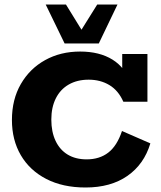

<svg xmlns="http://www.w3.org/2000/svg" viewBox="-20 -823 715 853"><path d="M360 10Q259 10 185.5 -28Q112 -66 72.5 -133.5Q33 -201 33 -290Q33 -381 72.5 -449.5Q112 -518 180.5 -556Q249 -594 336 -594Q422 -594 480 -558Q538 -522 563 -448L523 -474V-583H635V-371H528Q506 -421 466 -445Q426 -469 374 -469Q323 -469 285.5 -447.5Q248 -426 228 -386Q208 -346 208 -292Q208 -237 227 -197Q246 -157 281 -136Q316 -115 365 -115Q422 -115 461 -145Q500 -175 522 -241L648 -186Q620 -93 546 -41.5Q472 10 360 10ZM267 -630 183 -803H273L342 -691L412 -803H502L419 -630Z"/></svg>

Font: Rokkitt ExtraBold
Style: Regular
Weight: 800
Version: Version 3.103